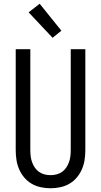

<svg xmlns="http://www.w3.org/2000/svg" viewBox="-20 -998 540 1026"><path d="M250 8Q224 8 198 2.5Q172 -3 149.5 -16Q127 -29 110 -49Q93 -69 82.5 -93Q72 -117 68 -143Q64 -169 64 -195V-735H142V-195Q142 -179 144 -162.5Q146 -146 151.5 -131Q157 -116 166 -102.5Q175 -89 188.5 -79.5Q202 -70 218 -66Q234 -62 250 -62Q266 -62 282 -66Q298 -70 311.5 -79.5Q325 -89 334 -102.5Q343 -116 348.5 -131Q354 -146 356 -162.5Q358 -179 358 -195V-735H436V-195Q436 -169 432 -143Q428 -117 417.5 -93Q407 -69 390 -49Q373 -29 350.5 -16Q328 -3 302 2.5Q276 8 250 8ZM261 -796 133 -932 192 -978 308 -834Z"/></svg>

Font: Iosevka Term Curly
Style: Regular
Weight: 400
Designer: Belleve Invis
Foundry: Belleve Invis
Version: Version 32.3.0